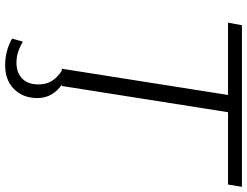

<svg xmlns="http://www.w3.org/2000/svg" viewBox="-127 -613 960 746"><g transform="rotate(90 353.0 -240.0)"><path d="M130 193 142 151Q162 163 181.5 169.5Q201 176 224 176Q262 176 285 154Q308 132 308 90Q308 60 294.5 38.5Q281 17 255 0H247L349 -646H68L78 -700H706L697 -646H416L314 0H309Q333 16 347 40Q361 64 361 95Q361 150 326.5 185Q292 220 234 220Q177 220 130 193Z"/></g></svg>

Font: Georama Expanded Light
Style: Italic
Weight: 300
Width: 7
Italic angle: -9°
Designer: Jean-Baptiste Levee
Foundry: Production Type
Version: Version 1.000